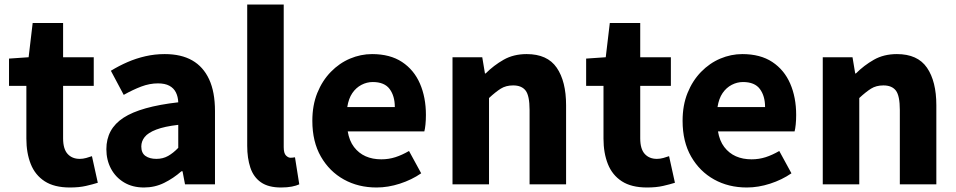

<svg xmlns="http://www.w3.org/2000/svg" viewBox="-20 -818 4244 852"><path d="M290 14Q221 14 178.5 -13.5Q136 -41 116.5 -90Q97 -139 97 -203V-437H20V-558L107 -564L125 -716H260V-564H396V-437H260V-204Q260 -157 280 -135Q300 -113 334 -113Q348 -113 362.5 -117Q377 -121 388 -125L414 -7Q392 0 361.5 7Q331 14 290 14Z M619 14Q568 14 530.5 -8.5Q493 -31 472.5 -69.5Q452 -108 452 -156Q452 -246 528 -295.5Q604 -345 771 -364Q770 -389 760.5 -408Q751 -427 731.5 -437.5Q712 -448 681 -448Q644 -448 607 -434Q570 -420 529 -397L472 -504Q508 -526 546 -542.5Q584 -559 625.5 -568.5Q667 -578 711 -578Q784 -578 833 -550Q882 -522 908 -466Q934 -410 934 -325V0H801L790 -58H785Q750 -27 708.5 -6.5Q667 14 619 14ZM674 -113Q703 -113 726 -126Q749 -139 771 -162V-264Q710 -257 673.5 -243Q637 -229 622 -210Q607 -191 607 -168Q607 -139 625.5 -126Q644 -113 674 -113Z M1227 14Q1171 14 1138 -9Q1105 -32 1091 -74Q1077 -116 1077 -171V-798H1239V-165Q1239 -138 1249 -128Q1259 -118 1269 -118Q1274 -118 1278 -118.5Q1282 -119 1289 -120L1308 0Q1295 6 1275 10Q1255 14 1227 14Z M1651 14Q1570 14 1506 -21.5Q1442 -57 1404 -123Q1366 -189 1366 -282Q1366 -351 1388 -405.5Q1410 -460 1448 -499Q1486 -538 1533.5 -558Q1581 -578 1631 -578Q1711 -578 1764 -543Q1817 -508 1843.5 -447Q1870 -386 1870 -308Q1870 -285 1868 -265.5Q1866 -246 1863 -235H1523Q1530 -193 1551 -165.5Q1572 -138 1602.5 -124.5Q1633 -111 1672 -111Q1705 -111 1734.5 -120.5Q1764 -130 1795 -148L1849 -49Q1807 -20 1754.5 -3Q1702 14 1651 14ZM1521 -343H1732Q1732 -392 1709 -423Q1686 -454 1634 -454Q1608 -454 1584 -441.5Q1560 -429 1543.5 -405Q1527 -381 1521 -343Z M1988 0V-564H2120L2132 -492H2135Q2171 -528 2215 -553Q2259 -578 2317 -578Q2409 -578 2450.5 -517.5Q2492 -457 2492 -351V0H2330V-330Q2330 -393 2312.5 -416Q2295 -439 2257 -439Q2225 -439 2202 -424.5Q2179 -410 2150 -383V0Z M2851 14Q2782 14 2739.5 -13.5Q2697 -41 2677.5 -90Q2658 -139 2658 -203V-437H2581V-558L2668 -564L2686 -716H2821V-564H2957V-437H2821V-204Q2821 -157 2841 -135Q2861 -113 2895 -113Q2909 -113 2923.5 -117Q2938 -121 2949 -125L2975 -7Q2953 0 2922.5 7Q2892 14 2851 14Z M3294 14Q3213 14 3149 -21.5Q3085 -57 3047 -123Q3009 -189 3009 -282Q3009 -351 3031 -405.5Q3053 -460 3091 -499Q3129 -538 3176.5 -558Q3224 -578 3274 -578Q3354 -578 3407 -543Q3460 -508 3486.5 -447Q3513 -386 3513 -308Q3513 -285 3511 -265.5Q3509 -246 3506 -235H3166Q3173 -193 3194 -165.5Q3215 -138 3245.5 -124.5Q3276 -111 3315 -111Q3348 -111 3377.5 -120.5Q3407 -130 3438 -148L3492 -49Q3450 -20 3397.5 -3Q3345 14 3294 14ZM3164 -343H3375Q3375 -392 3352 -423Q3329 -454 3277 -454Q3251 -454 3227 -441.5Q3203 -429 3186.5 -405Q3170 -381 3164 -343Z M3631 0V-564H3763L3775 -492H3778Q3814 -528 3858 -553Q3902 -578 3960 -578Q4052 -578 4093.5 -517.5Q4135 -457 4135 -351V0H3973V-330Q3973 -393 3955.5 -416Q3938 -439 3900 -439Q3868 -439 3845 -424.5Q3822 -410 3793 -383V0Z"/></svg>

Font: Noto Sans TC Thin ExtraBold
Style: Regular
Weight: 800
Version: Version 2.004-H2;hotconv 1.0.118;makeotfexe 2.5.65603